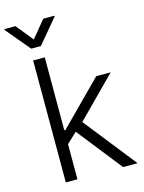

<svg xmlns="http://www.w3.org/2000/svg" viewBox="-173 -996 805 1075"><g transform="rotate(-15 229.5 -459.0)"><path d="M71.3 -707H138.7V-284.2H145.5L389.6 -530.3H473.6L248 -302.7L487.3 0H403.3L198.2 -259.8L138.7 -203.6V0H71.3ZM105.5 -819.3 186.5 -918H251V-913.1L133.8 -773.4H78.1L-39.1 -913.1V-918H25.4Z"/></g></svg>

Font: Pretendard GOV Light
Style: Regular
Weight: 300
Designer: Base glyphs from Inter by Rasmus Andersson; Hangeul glyphs from Noto Sans CJK(Source Han Sans) by Jang Soo-young and Kan
Foundry: Kil Hyung-jin
Version: Version 1.309